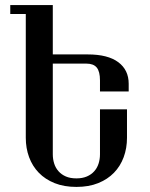

<svg xmlns="http://www.w3.org/2000/svg" viewBox="-20 -736 601 767"><path d="M487.3 -185.5Q487.3 -144 474.1 -108.2Q460.9 -72.3 435.3 -45.9Q409.7 -19.5 372.1 -4.4Q334.5 10.7 285.2 10.7Q235.8 10.7 198.2 -4.4Q160.6 -19.5 135 -45.9Q109.4 -72.3 96.2 -108.2Q83 -144 83 -185.5V-680.2H21V-715.8H190.9V-518.6H330.6Q411.1 -518.6 452.6 -487.5Q494.1 -456.5 494.1 -401.4V-370.6H379.4V-415Q379.4 -450.2 366.5 -466.1Q353.5 -481.9 325.2 -481.9H190.9V-119.6Q190.9 -100.1 196.5 -82.5Q202.1 -64.9 213.9 -51.8Q225.6 -38.6 243.2 -31Q260.7 -23.4 285.2 -23.4Q309.1 -23.4 326.9 -31Q344.7 -38.6 356.4 -51.8Q368.2 -64.9 373.8 -82.5Q379.4 -100.1 379.4 -119.6V-299.3H487.3Z"/></svg>

Font: Arian Grqi
Style: Italic
Weight: 400
Italic angle: -15°
Designer: Ruben Hakobyan (Tarumian)
Foundry: Ruben Hakobyan (Tarumian)
Version: Version 1.002